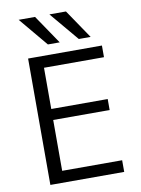

<svg xmlns="http://www.w3.org/2000/svg" viewBox="-102 -1025 803 1093"><g transform="rotate(-10 300.0 -478.5)"><path d="M84 -957H178.7L292 -790H223.6ZM98.6 0V-730.5H525.4V-663.1H178.7V-424.8H504.9V-361.3H178.7V-67.4H525.4V0ZM261.7 -957H357.4L470.7 -790H402.3Z"/></g></svg>

Font: GenEi M Gothic v2 Regular
Style: Regular
Weight: 400
Version: Version 2.0